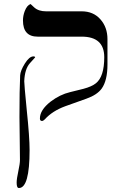

<svg xmlns="http://www.w3.org/2000/svg" viewBox="-20 -613 584 963"><path d="M519 -289.6Q519 -209.5 490.2 -168.9Q467.3 -137.2 413.8 -118.2Q360.4 -99.1 307.1 -80.1Q242.2 -56.2 204.6 -14.2Q196.8 -6.3 190.4 -6.3Q180.2 -6.3 180.2 -19Q180.2 -61 233.4 -103Q280.3 -138.7 331.5 -150.9Q364.7 -158.7 398.4 -167.5Q440.4 -178.7 460.9 -195.3Q502.9 -228.5 502.9 -326.2Q502.9 -429.2 389.6 -429.2H168.9Q95.2 -429.2 95.2 -510.3Q95.2 -534.2 104 -557.1Q115.2 -586.4 133.3 -592.8Q141.1 -586.4 152.3 -575.2Q173.8 -556.2 210.9 -556.2H389.6Q448.2 -556.2 483.6 -516.1Q519 -476.1 519 -416.5ZM156.2 -325.2 129.9 -295.9Q104 -266.6 101.6 -205.6Q101.1 -193.8 114.3 -59.6Q128.4 75.2 128.4 139.6Q128.4 330.1 74.7 330.1Q63.5 330.1 63.5 303.2Q63.5 284.2 71.8 246.1Q80.1 208 80.1 189Q80.1 153.3 78.9 81.8Q77.6 10.3 77.6 -25.4Q77.6 -165 81.1 -234.9Q82.5 -258.8 104.7 -294.4Q127 -330.1 147.5 -330.1Q156.2 -330.1 156.2 -325.2Z"/></svg>

Font: Accordance
Style: Italic
Weight: 400
Italic angle: -11°
Version: Version 1.2 (build January 31, 2020) Miklal Software Solutio